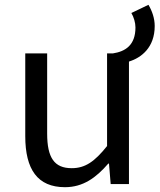

<svg xmlns="http://www.w3.org/2000/svg" viewBox="-20 -765 663 798"><path d="M250 13C325 13 379 -26 430 -85H433L440 0H516V-509C567 -525 623 -567 623 -657C623 -689 612 -720 597 -745L526 -711C536 -694 543 -671 543 -651C543 -577 501 -551 449 -543H425V-158C373 -93 334 -66 278 -66C206 -66 176 -109 176 -210V-543H85V-199C85 -61 136 13 250 13Z"/></svg>

Font: Noto Sans JP
Style: Regular
Weight: 400
Designer: Ryoko NISHIZUKA  (kana, bopomofo & ideographs); Paul D. Hunt (Latin, Greek & Cyrillic); Sandoll Communications , Soo-you
Foundry: Adobe
Version: Version 2.002;hotconv 1.0.116;makeotfexe 2.5.65601